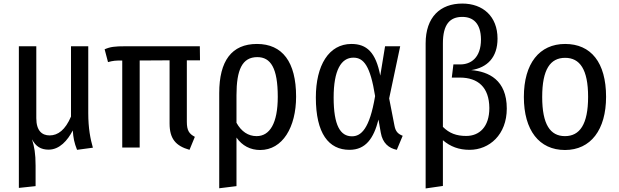

<svg xmlns="http://www.w3.org/2000/svg" viewBox="-20 -829 3479 1079"><path d="M502 1C488 -48 476 -108 476 -193V-569H379V-174C347 -99 306 -68 259 -68C217 -68 184 -93 184 -165V-569H86V227L180 217V102C180 33 173 -3 160 -46C181 -6 210 12 253 12C315 12 360 -40 389 -96C392 -54 397 -27 413 13Z M1030 -145V-490H1104L1103 -569H684C625 -569 600 -566 568 -552L587 -480C616 -488 629 -489 667 -489V0H765V-489L933 -490V-135C933 -50 967 -9 1045 13L1075 -60C1043 -77 1030 -95 1030 -145Z M1424 -582C1282 -582 1212 -487 1212 -306V229L1309 217V-56C1341 -10 1387 14 1442 14C1568 14 1644 -114 1644 -286C1644 -481 1567 -582 1424 -582ZM1422 -64C1375 -64 1336 -90 1309 -139V-294C1309 -437 1341 -508 1426 -508C1501 -508 1541 -447 1541 -285C1541 -136 1496 -64 1422 -64Z M1955 -582C1828 -582 1755 -462 1755 -281C1755 -79 1827 13 1944 13C2035 13 2080 -51 2107 -157L2120 -83C2130 -25 2165 4 2210 13L2243 -66C2217 -76 2203 -90 2197 -122L2167 -276L2229 -569H2144L2117 -404C2092 -535 2041 -582 1955 -582ZM1966 -505C2024 -505 2061 -459 2088 -289C2057 -104 2009 -63 1958 -63C1893 -63 1855 -123 1855 -281C1855 -434 1897 -505 1966 -505Z M2628 -435C2719 -449 2776 -507 2776 -612C2776 -737 2694 -809 2578 -809C2454 -809 2372 -733 2372 -585V230L2469 216V-41C2511 -5 2559 13 2619 13C2730 13 2828 -72 2828 -219C2828 -380 2726 -427 2628 -435ZM2600 -65C2545 -65 2505 -80 2469 -116V-585C2469 -692 2508 -734 2578 -734C2639 -734 2682 -698 2683 -608C2683 -502 2624 -467 2567 -467H2528L2519 -393H2564C2666 -393 2729 -339 2730 -222C2730 -116 2674 -65 2600 -65Z M3156 -582C3011 -582 2924 -472 2924 -284C2924 -97 3010 14 3155 14C3300 14 3386 -100 3386 -285C3386 -478 3301 -582 3156 -582ZM3156 -504C3238 -504 3285 -440 3285 -285C3285 -130 3238 -64 3155 -64C3072 -64 3027 -130 3027 -284C3027 -440 3073 -504 3156 -504Z"/></svg>

Font: Glow Sans SC Condensed Medium
Style: Regular
Weight: 600
Width: 3
Designer: Ryoko NISHIZUKA (kana, bopomofo & ideographs); Paul D. Hunt (Latin, Greek & Cyrillic); Sandoll Communications, Soo-young
Version: Version 0.93